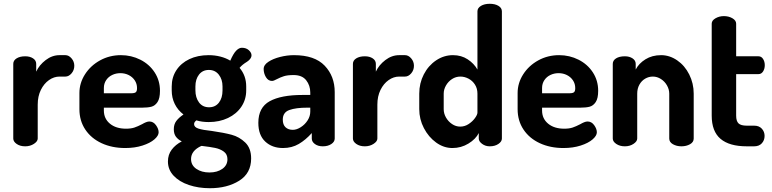

<svg xmlns="http://www.w3.org/2000/svg" viewBox="-20 -772 4073 1013"><path d="M179 -220V-41Q179 -26 159 -13Q139 0 113 0Q86 0 68 -12.5Q50 -25 50 -41V-435Q50 -453 67.5 -464Q85 -475 113 -475Q138 -475 154.5 -464Q171 -453 171 -435V-394Q187 -429 221 -455Q255 -481 294 -481H325Q343 -481 357.5 -464Q372 -447 372 -425Q372 -402 357.5 -385Q343 -368 325 -368H294Q265 -368 238.5 -349.5Q212 -331 195.5 -297.5Q179 -264 179 -220Z M824 -293Q824 -253 811 -233.5Q798 -214 779 -209Q760 -204 731 -204H528V-189Q528 -146 560 -119.5Q592 -93 645 -93Q671 -93 689 -99Q707 -105 730 -117Q740 -123 750 -127Q760 -131 768 -131Q789 -131 803 -111.5Q817 -92 817 -74Q817 -56 794.5 -36.5Q772 -17 731.5 -4Q691 9 641 9Q571 9 516 -16.5Q461 -42 430 -88.5Q399 -135 399 -196V-281Q399 -334 428.5 -380Q458 -426 508 -453.5Q558 -481 618 -481Q673 -481 720.5 -457Q768 -433 796 -390Q824 -347 824 -293ZM703 -307Q703 -330 691 -348Q679 -366 659 -376Q639 -386 615 -386Q592 -386 572 -376.5Q552 -367 540 -349Q528 -331 528 -308V-280H674Q690 -280 696.5 -285.5Q703 -291 703 -307Z M1016 -137Q1010 -132 1007 -127.5Q1004 -123 1004 -117Q1004 -101 1027 -93.5Q1050 -86 1098 -81Q1161 -72 1202 -61Q1243 -50 1274 -20Q1305 10 1305 64Q1305 142 1242 181.5Q1179 221 1087 221Q1027 221 976.5 204Q926 187 896 155Q866 123 866 80Q866 44 886 17.5Q906 -9 939 -26Q919 -36 908 -51Q897 -66 897 -90Q897 -116 910 -133.5Q923 -151 948 -168Q918 -191 902 -223.5Q886 -256 886 -295V-316Q886 -364 910.5 -401.5Q935 -439 979 -460Q1023 -481 1081 -481Q1113 -481 1142.5 -473.5Q1172 -466 1195 -452Q1211 -489 1226 -504.5Q1241 -520 1256 -520Q1279 -520 1293 -507Q1307 -494 1307 -480Q1307 -472 1302.5 -465Q1298 -458 1291 -452Q1288 -450 1287 -449Q1286 -448 1283 -446Q1258 -431 1244 -414Q1279 -373 1279 -316V-295Q1279 -247 1253.5 -209Q1228 -171 1183 -149.5Q1138 -128 1081 -128Q1045 -128 1016 -137ZM1082 -403Q1049 -403 1030 -378.5Q1011 -354 1011 -316V-296Q1011 -257 1030 -231.5Q1049 -206 1083 -206Q1116 -206 1135 -230.5Q1154 -255 1154 -295V-316Q1154 -353 1134.5 -378Q1115 -403 1082 -403ZM1046 -2H1042Q988 23 988 67Q988 100 1016 119Q1044 138 1085 138Q1126 138 1153 119Q1180 100 1180 68Q1180 42 1161 28Q1142 14 1115.5 8.5Q1089 3 1046 -2Z M1746 -286V-41Q1746 -24 1728 -12Q1710 0 1683 0Q1658 0 1641.5 -12Q1625 -24 1625 -41V-70Q1593 -34 1556.5 -12.5Q1520 9 1473 9Q1416 9 1379.5 -25Q1343 -59 1343 -124Q1343 -205 1403 -238Q1463 -271 1576 -271H1617V-284Q1617 -321 1595.5 -348.5Q1574 -376 1529 -376Q1497 -376 1478 -370Q1459 -364 1440 -354Q1424 -345 1415 -345Q1395 -345 1383 -365Q1371 -385 1371 -409Q1371 -429 1395.5 -445.5Q1420 -462 1457.5 -471.5Q1495 -481 1531 -481Q1640 -481 1693 -425.5Q1746 -370 1746 -286ZM1472 -141Q1472 -114 1486.5 -100.5Q1501 -87 1525 -87Q1545 -87 1567 -101Q1589 -115 1603 -137Q1617 -159 1617 -183V-204H1602Q1541 -204 1506.5 -191.5Q1472 -179 1472 -141Z M1971 -220V-41Q1971 -26 1951 -13Q1931 0 1905 0Q1878 0 1860 -12.5Q1842 -25 1842 -41V-435Q1842 -453 1859.5 -464Q1877 -475 1905 -475Q1930 -475 1946.5 -464Q1963 -453 1963 -435V-394Q1979 -429 2013 -455Q2047 -481 2086 -481H2117Q2135 -481 2149.5 -464Q2164 -447 2164 -425Q2164 -402 2149.5 -385Q2135 -368 2117 -368H2086Q2057 -368 2030.5 -349.5Q2004 -331 1987.5 -297.5Q1971 -264 1971 -220Z M2628 -712V-41Q2628 -25 2609.5 -12.5Q2591 0 2564 0Q2541 0 2523.5 -13Q2506 -26 2506 -41V-70Q2490 -38 2451.5 -14.5Q2413 9 2367 9Q2321 9 2281 -20Q2241 -49 2216.5 -96Q2192 -143 2192 -196V-278Q2192 -333 2216 -379.5Q2240 -426 2281 -453.5Q2322 -481 2370 -481Q2414 -481 2447.5 -459Q2481 -437 2499 -405V-712Q2499 -730 2517.5 -741Q2536 -752 2564 -752Q2592 -752 2610 -741Q2628 -730 2628 -712ZM2408 -104Q2432 -104 2452.5 -117.5Q2473 -131 2486 -149Q2499 -167 2499 -178V-278Q2499 -305 2486 -325.5Q2473 -346 2452 -357Q2431 -368 2409 -368Q2385 -368 2365 -355Q2345 -342 2333 -321Q2321 -300 2321 -278V-196Q2321 -173 2333 -152Q2345 -131 2365 -117.5Q2385 -104 2408 -104Z M3136 -293Q3136 -253 3123 -233.5Q3110 -214 3091 -209Q3072 -204 3043 -204H2840V-189Q2840 -146 2872 -119.5Q2904 -93 2957 -93Q2983 -93 3001 -99Q3019 -105 3042 -117Q3052 -123 3062 -127Q3072 -131 3080 -131Q3101 -131 3115 -111.5Q3129 -92 3129 -74Q3129 -56 3106.5 -36.5Q3084 -17 3043.5 -4Q3003 9 2953 9Q2883 9 2828 -16.5Q2773 -42 2742 -88.5Q2711 -135 2711 -196V-281Q2711 -334 2740.5 -380Q2770 -426 2820 -453.5Q2870 -481 2930 -481Q2985 -481 3032.5 -457Q3080 -433 3108 -390Q3136 -347 3136 -293ZM3015 -307Q3015 -330 3003 -348Q2991 -366 2971 -376Q2951 -386 2927 -386Q2904 -386 2884 -376.5Q2864 -367 2852 -349Q2840 -331 2840 -308V-280H2986Q3002 -280 3008.5 -285.5Q3015 -291 3015 -307Z M3277 0Q3250.3 0 3231.7 -12.5Q3213 -25 3213 -41V-435Q3213 -453 3230.3 -464Q3247.7 -475 3277 -475Q3300.8 -475 3317.4 -464Q3334 -453 3334 -435V-405Q3350 -437 3385.3 -459Q3420.6 -481 3468 -481Q3513 -481 3553 -453.5Q3593 -426 3616.5 -379Q3640 -332 3640 -278V-41Q3640 -22 3620.5 -11Q3601 0 3575 0Q3550 0 3530.5 -11Q3511 -22 3511 -41V-278Q3511 -300.3 3499 -321.4Q3487.1 -342.4 3467 -355.2Q3447 -368 3424.3 -368Q3403 -368 3384 -357Q3365 -346 3353.5 -325.4Q3342 -304.8 3342 -278V-41Q3342 -26.1 3322.5 -13Q3303 0 3277 0Z M3920 -109H3959Q3985 -109 3999.5 -93Q4014 -77 4014 -55Q4014 -32 3999.5 -16Q3985 0 3959 0H3920Q3828 0 3781.5 -39.5Q3735 -79 3735 -162V-647Q3735 -664 3755 -675.5Q3775 -687 3799 -687Q3825 -687 3844.5 -675.5Q3864 -664 3864 -647V-475H3982Q3997 -475 4006 -461Q4015 -447 4015 -428Q4015 -409 4006 -395Q3997 -381 3982 -381H3864V-162Q3864 -133 3876.5 -121Q3889 -109 3920 -109Z"/></svg>

Font: Dosis
Style: Regular
Weight: 400
Designer: Edgar Tolentino, Pablo Impallari, Igino Marini
Foundry: Edgar Tolentino, Pablo Impallari, Igino Marini
Version: Version 1.007;Glyphs 3.1.1 (3134)